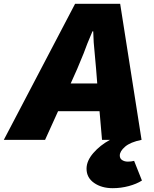

<svg xmlns="http://www.w3.org/2000/svg" viewBox="-100 -732 808 1005"><path d="M353 151Q353 110 388.5 69Q424 28 476 0H434L421 -150H204L136 0H-80L293 -712H529L641 0Q582 12 554.5 36Q527 60 527 82Q527 98 539.5 106Q552 114 569 114Q587 114 602 110L643 213Q615 231 574 242Q533 253 490 253Q432 253 392.5 225.5Q353 198 353 151ZM409 -295 403 -371 396 -449Q392 -486 390.5 -510.5Q389 -535 388 -568H384Q353 -496 338 -453Q310 -384 304 -371L270 -295Z"/></svg>

Font: Nebula Sans Black
Style: Regular
Weight: 900
Italic angle: -9°
Designer: Paul D. Hunt for Adobe (as Source Sans)
Foundry: Nebula Entertainment & Broadcasting LLC
Version: Version 1.010